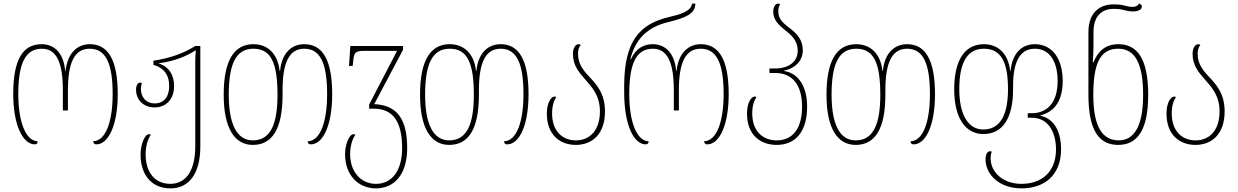

<svg xmlns="http://www.w3.org/2000/svg" viewBox="-20 -790 6834 1060"><path d="M172 7C183 7 188 0 188 -10C120 -12 81 -123 81 -270C81 -438 119 -521 211 -521C294 -521 327 -441 327 -292V-180H355V-292C355 -440 389 -521 475 -521C565 -521 602 -439 602 -270C602 -124 566 -12 494 -10C495 -2 499 7 512 7C578 7 630 -98 630 -270C630 -461 576 -546 476 -546C411 -546 353 -502 342 -398H340C331 -503 275 -546 210 -546C106 -546 53 -462 53 -270C53 -100 106 7 172 7Z M921 250C1019 250 1086 175 1086 18V-536H1058C993 -495 916 -468 827 -455V-432C884 -416 914 -377 914 -316C914 -255 885 -219 834 -219C789 -219 758 -250 758 -299C758 -310 760 -320 763 -332C760 -333 757 -334 754 -334C740 -334 731 -317 731 -296C731 -239 771 -197 834 -197C892 -197 941 -237 941 -315C941 -371 917 -420 858 -439V-441C935 -451 1002 -475 1058 -511H1061C1059 -489 1058 -468 1058 -446V18C1058 155 1005 225 920 225C833 225 784 159 784 63C784 20 794 -19 813 -46C810 -48 807 -49 802 -49C779 -49 756 8 756 63C756 177 818 250 921 250Z M1376 10C1481 10 1540 -75 1540 -267V-292C1540 -440 1574 -521 1660 -521C1749 -521 1786 -439 1786 -270C1786 -124 1751 -12 1679 -10C1679 -2 1683 7 1696 7C1763 7 1814 -98 1814 -270C1814 -461 1760 -546 1660 -546C1591 -546 1536 -499 1526 -398H1524C1513 -499 1453 -546 1379 -546C1270 -546 1215 -453 1215 -267C1215 -77 1278 10 1376 10ZM1376 -15C1288 -15 1243 -104 1243 -267C1243 -436 1282 -521 1379 -521C1475 -521 1512 -445 1512 -267C1512 -107 1475 -15 1376 -15Z M2056 250C2155 250 2228 175 2228 28C2228 -130 2174 -210 2046 -215L2205 -515V-536H1914L1907 -426H1927L1930 -452C1934 -498 1941 -509 1986 -509H2172L2018 -213V-190H2043C2149 -190 2200 -120 2200 28C2200 155 2142 225 2056 225C1971 225 1913 157 1913 61C1913 20 1923 -19 1942 -46C1939 -48 1936 -49 1931 -49C1908 -49 1885 8 1885 61C1885 175 1956 250 2056 250Z M2460 10C2565 10 2624 -75 2624 -267V-292C2624 -440 2658 -521 2744 -521C2833 -521 2870 -439 2870 -270C2870 -124 2835 -12 2763 -10C2763 -2 2767 7 2780 7C2847 7 2898 -98 2898 -270C2898 -461 2844 -546 2744 -546C2675 -546 2620 -499 2610 -398H2608C2597 -499 2537 -546 2463 -546C2354 -546 2299 -453 2299 -267C2299 -77 2362 10 2460 10ZM2460 -15C2372 -15 2327 -104 2327 -267C2327 -436 2366 -521 2463 -521C2559 -521 2596 -445 2596 -267C2596 -107 2559 -15 2460 -15Z M3159 10C3248 10 3320 -48 3320 -175C3320 -276 3271 -326 3231 -369C3195 -407 3171 -442 3171 -494C3171 -515 3177 -532 3186 -541C3183 -545 3179 -546 3174 -546C3156 -546 3143 -522 3143 -493C3143 -428 3177 -390 3212 -350C3251 -306 3292 -260 3292 -175C3292 -70 3236 -15 3159 -15C3090 -15 3028 -61 3028 -164C3028 -209 3039 -235 3051 -254C3048 -256 3045 -257 3042 -257C3023 -257 2999 -224 2999 -163C2999 -46 3071 10 3159 10Z M3545 7C3556 7 3561 0 3561 -10C3493 -12 3454 -123 3454 -270C3454 -438 3492 -521 3584 -521C3667 -521 3700 -441 3700 -292V-180H3728V-292C3728 -440 3762 -521 3848 -521C3938 -521 3975 -439 3975 -270C3975 -124 3939 -12 3867 -10C3868 -2 3872 7 3885 7C3951 7 4003 -98 4003 -270C4003 -461 3949 -546 3849 -546C3784 -546 3726 -502 3715 -398H3713C3704 -503 3648 -546 3583 -546C3533 -546 3490 -522 3463 -463H3460C3487 -572 3552 -641 3673 -669C3767 -692 3819 -715 3819 -770H3801C3795 -727 3734 -710 3674 -696C3512 -658 3426 -564 3426 -315V-280C3426 -100 3479 7 3545 7Z M4268 10C4375 10 4436 -67 4436 -201C4436 -325 4378 -389 4308 -398V-400C4375 -414 4412 -458 4412 -512C4412 -579 4369 -613 4330 -642C4302 -664 4277 -688 4277 -724C4277 -743 4279 -756 4287 -765C4284 -769 4281 -770 4276 -770C4260 -770 4249 -751 4249 -726C4249 -679 4279 -653 4310 -627C4347 -598 4384 -569 4384 -509C4384 -447 4330 -412 4262 -412H4228V-387H4261C4354 -387 4408 -322 4408 -201C4408 -80 4356 -15 4268 -15C4195 -15 4133 -62 4133 -164C4133 -209 4144 -235 4156 -254C4153 -256 4150 -257 4147 -257C4128 -257 4104 -224 4104 -163C4104 -46 4177 10 4268 10Z M4704 10C4809 10 4868 -75 4868 -267V-292C4868 -440 4902 -521 4988 -521C5077 -521 5114 -439 5114 -270C5114 -124 5079 -12 5007 -10C5007 -2 5011 7 5024 7C5091 7 5142 -98 5142 -270C5142 -461 5088 -546 4988 -546C4919 -546 4864 -499 4854 -398H4852C4841 -499 4781 -546 4707 -546C4598 -546 4543 -453 4543 -267C4543 -77 4606 10 4704 10ZM4704 -15C4616 -15 4571 -104 4571 -267C4571 -436 4610 -521 4707 -521C4803 -521 4840 -445 4840 -267C4840 -107 4803 -15 4704 -15Z M5620 250C5745 250 5838 178 5838 34C5838 -59 5803 -134 5724 -151V-153C5803 -173 5847 -235 5847 -343C5847 -461 5793 -546 5693 -546C5623 -546 5569 -499 5559 -398H5557C5546 -499 5486 -546 5412 -546C5303 -546 5248 -453 5248 -297C5248 -137 5311 -50 5409 -50C5514 -50 5573 -135 5573 -297V-316C5573 -441 5607 -521 5693 -521C5782 -521 5819 -439 5819 -343C5819 -225 5763 -165 5676 -165H5654V-140H5676C5769 -140 5810 -58 5810 35C5810 159 5731 225 5619 225C5518 225 5449 162 5449 83C5449 71 5451 59 5455 47C5452 46 5449 45 5446 45C5432 45 5421 60 5421 90C5421 169 5492 250 5620 250ZM5409 -75C5321 -75 5276 -164 5276 -297C5276 -436 5315 -521 5412 -521C5508 -521 5545 -445 5545 -297C5545 -167 5508 -75 5409 -75Z M6153 10C6257 10 6319 -68 6319 -267C6319 -468 6257 -546 6155 -546C6083 -546 6041 -507 6017 -446H6013C6016 -479 6017 -513 6017 -546V-613C6017 -707 6068 -741 6128 -741C6153 -741 6169 -739 6186 -734C6202 -730 6217 -727 6236 -727C6266 -727 6284 -738 6284 -754C6284 -764 6274 -769 6267 -770C6265 -761 6253 -752 6233 -752C6219 -752 6202 -755 6185 -760C6170 -764 6149 -766 6128 -766C6054 -766 5989 -723 5989 -613V-266C5989 -68 6049 10 6153 10ZM6157 -15C6064 -15 6016 -94 6016 -265C6016 -432 6050 -521 6153 -521C6243 -521 6291 -447 6291 -265C6291 -92 6240 -15 6157 -15Z M6580 10C6669 10 6741 -48 6741 -175C6741 -276 6692 -326 6652 -369C6616 -407 6592 -442 6592 -494C6592 -515 6598 -532 6607 -541C6604 -545 6600 -546 6595 -546C6577 -546 6564 -522 6564 -493C6564 -428 6598 -390 6633 -350C6672 -306 6713 -260 6713 -175C6713 -70 6657 -15 6580 -15C6511 -15 6449 -61 6449 -164C6449 -209 6460 -235 6472 -254C6469 -256 6466 -257 6463 -257C6444 -257 6420 -224 6420 -163C6420 -46 6492 10 6580 10Z"/></svg>

Font: Noto Serif Georgian Condensed Thin
Style: Regular
Weight: 100
Width: 3
Designer: Monotype Design Team, Akaki Razmadze
Foundry: Google LLC
Version: Version 2.003